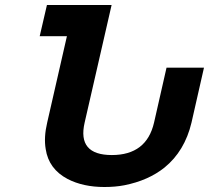

<svg xmlns="http://www.w3.org/2000/svg" viewBox="-20 -749 837 769"><path d="M398 0Q313 0 251 -32Q175 -72 163 -152Q155 -199 169 -258L248 -604H139L168 -729H427L319 -258Q289 -128 428 -128Q567 -128 597 -258L647 -478H797L747 -258Q720 -144 639 -78Q574 -26 478 -7Q442 0 398 0Z"/></svg>

Font: Miedinger
Style: Bold-Italic
Weight: 700
Italic angle: -13°
Version: Version 001.000